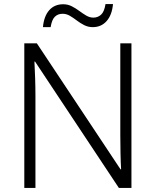

<svg xmlns="http://www.w3.org/2000/svg" viewBox="-20 -928 769 948"><path d="M629 0H567L153 -624H150Q152 -585 153.5 -541.5Q155 -498 155 -451V0H100V-714H162L575 -92H578Q576 -123 575 -171Q574 -219 574 -261V-714H629ZM192 -794Q197 -848 223 -877.5Q249 -907 292 -907Q315 -907 334.5 -897Q354 -887 371.5 -874Q389 -861 406 -851Q423 -841 441 -841Q463 -841 479 -855.5Q495 -870 501 -908H538Q533 -854 506.5 -824Q480 -794 438 -794Q415 -794 395.5 -804Q376 -814 359 -827Q342 -840 325 -850Q308 -860 289 -860Q266 -860 251 -845.5Q236 -831 230 -794Z"/></svg>

Font: Noto Traditional Nushu Light
Style: Regular
Weight: 300
Designer: LIU Zhao
Foundry: LiuZhao Studio
Version: Version 2.003; ttfautohint (v1.8.4.7-5d5b)